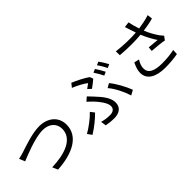

<svg xmlns="http://www.w3.org/2000/svg" viewBox="114 -1764 2772 2772"><g transform="rotate(-45 1500.0 -378.0)"><path d="M73 -522 110 -434C189 -466 444 -575 608 -575C743 -575 821 -493 821 -388C821 -183 587 -104 325 -97L361 -14C669 -31 908 -147 908 -386C908 -554 776 -650 610 -650C464 -650 268 -578 183 -551C145 -539 109 -529 73 -522Z M1481 -539 1532 -492C1569 -518 1626 -563 1649 -583L1630 -634C1571 -678 1460 -733 1383 -765L1337 -707C1414 -676 1508 -626 1551 -590C1536 -578 1508 -557 1481 -539ZM1288 -62 1300 21C1345 30 1399 37 1463 37C1535 37 1635 9 1635 -114C1635 -204 1569 -292 1475 -391C1452 -416 1427 -443 1402 -468L1343 -417C1370 -393 1401 -364 1423 -341C1479 -280 1551 -190 1551 -122C1551 -58 1496 -39 1450 -39C1387 -39 1339 -47 1288 -62ZM1865 -24 1940 -65C1908 -153 1833 -296 1764 -377L1699 -340C1768 -263 1837 -119 1865 -24ZM1322 -219 1275 -279C1219 -217 1102 -128 1020 -83L1067 -17C1164 -75 1264 -159 1322 -219ZM1765 -665 1712 -642C1739 -603 1774 -543 1793 -502L1847 -526C1827 -567 1791 -628 1765 -665ZM1875 -705 1823 -682C1852 -645 1884 -587 1906 -544L1960 -568C1941 -605 1903 -668 1875 -705Z M2312 -312 2234 -330C2206 -271 2186 -219 2186 -164C2186 -28 2306 41 2496 42C2607 42 2692 31 2754 20L2758 -60C2688 -44 2602 -34 2500 -35C2352 -36 2265 -78 2265 -173C2265 -221 2282 -264 2312 -312ZM2158 -631 2160 -551C2317 -538 2461 -538 2580 -549C2614 -466 2662 -378 2701 -321C2665 -325 2591 -331 2535 -336L2529 -269C2601 -264 2722 -253 2770 -242L2811 -298C2796 -315 2781 -332 2767 -351C2730 -403 2686 -480 2655 -557C2722 -566 2801 -580 2862 -598L2853 -676C2785 -653 2702 -637 2630 -627C2610 -685 2592 -751 2584 -798L2499 -787C2508 -761 2517 -730 2524 -709L2554 -619C2444 -611 2305 -613 2158 -631Z"/></g></svg>

Font: Noto Sans CJK JP
Style: Regular
Weight: 400
Designer: Ryoko NISHIZUKA 西塚涼子 (kana, bopomofo & ideographs); Paul D. Hunt (Latin, Greek & Cyrillic); Sandoll Communications 산돌커뮤니
Foundry: Adobe
Version: Version 2.004;hotconv 1.0.118;makeotfexe 2.5.65603